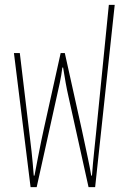

<svg xmlns="http://www.w3.org/2000/svg" viewBox="-20 -765 511 785"><path d="M105 0 37 -548H61L101 -214Q104 -192 109 -146Q114 -100 118 -47H121Q128 -83 135 -120Q142 -157 148.5 -188Q155 -219 159 -237L228 -548H245L314 -237Q318 -219 324.5 -188Q331 -157 339 -120Q347 -83 353 -47H356Q360 -100 365 -146Q370 -192 372 -214L425 -745H449L369 0H342L260 -370Q254 -396 248.5 -426.5Q243 -457 238 -489H235Q231 -457 224.5 -426.5Q218 -396 212 -370L130 0Z"/></svg>

Font: Noto Sans Thai ExtCond Thin
Style: Regular
Weight: 100
Width: 2
Designer: Monotype Design Team
Foundry: Monotype Imaging Inc.
Version: Version 2.002; ttfautohint (v1.8.4.7-5d5b)